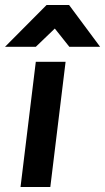

<svg xmlns="http://www.w3.org/2000/svg" viewBox="-38 -747 420 767"><path d="M148 -727H238L362 -560H239L181 -633L105 -560H-18ZM105 -500H224L163 0H44Z"/></svg>

Font: Haskoy Bold
Style: Italic
Weight: 700
Designer: Ertekin Erdin
Foundry: Ertekin Erdin
Version: Version 2.000; ttfautohint (v1.8.4.7-5d5b)